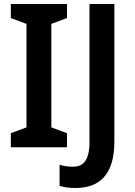

<svg xmlns="http://www.w3.org/2000/svg" viewBox="-20 -734 671 957"><path d="M314 0V-70L236 -99V-615L314 -644V-714H34V-644L112 -615V-99L34 -70V0ZM356 203C474 203 550 139 550 -28V-714H426V-27C426 71 392 97 342 97C317 97 296 93 277 87V192C297 199 323 203 356 203Z"/></svg>

Font: Noto Sans Devanagari UI SemiCondensed SemiBold
Style: Regular
Weight: 600
Width: 4
Designer: Jelle Bosma - Monotype Design Team
Foundry: Monotype Imaging Inc.
Version: Version 2.004